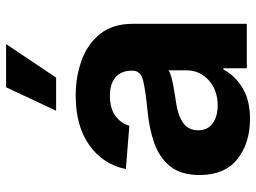

<svg xmlns="http://www.w3.org/2000/svg" viewBox="-124 -693 828 620"><g transform="rotate(-90 290.0 -383.0)"><path d="M215.9 10.3Q137.8 10.3 86.3 -30.5Q34.8 -71.4 34.8 -152.3Q34.8 -213.4 63.6 -248.2Q92.3 -283 139 -299.2Q185.7 -315.3 239.7 -320.3Q310.7 -327.4 341.3 -335.2Q371.8 -343 371.8 -369.3V-371.4Q371.8 -405.2 350.7 -423.7Q329.5 -442.1 290.8 -442.1Q250 -442.1 225.9 -424.4Q201.7 -406.6 193.9 -379.3L54 -390.6Q69.6 -465.2 131.6 -508.9Q193.5 -552.6 291.5 -552.6Q352.3 -552.6 405.2 -533.4Q458.1 -514.2 490.6 -473.5Q523.1 -432.9 523.1 -367.9V0H379.6V-75.6H375.4Q355.5 -37.6 315.9 -13.7Q276.3 10.3 215.9 10.3ZM259.2 -94.1Q308.9 -94.1 340.9 -123Q372.9 -152 372.9 -195V-252.8Q364 -246.8 345.3 -242.2Q326.7 -237.6 305.6 -234.2Q284.4 -230.8 267.8 -228.3Q228 -222.7 203.7 -206Q179.3 -189.3 179.3 -157.3Q179.3 -126.1 201.9 -110.1Q224.4 -94.1 259.2 -94.1ZM242.5 -615.8 318.2 -777.3H457.7L349.4 -615.8Z"/></g></svg>

Font: Inter UI
Style: Bold
Weight: 700
Designer: Rasmus Andersson
Foundry: rsms
Version: 3.2;8d6f07862